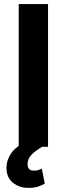

<svg xmlns="http://www.w3.org/2000/svg" viewBox="-20 -731 332 956"><path d="M219.2 -710.9V0H73.2V-710.9ZM119.1 -30.3 192.4 -1.5Q155.8 19.5 136.5 39.8Q117.2 60.1 117.2 86.9Q117.2 100.6 124.3 109.6Q131.3 118.7 149.4 118.7Q163.1 118.7 172.4 115.2Q181.6 111.8 188 108.4L203.1 183.1Q190.9 190.4 171.6 197.5Q152.3 204.6 122.6 204.6Q76.7 204.6 44.4 179Q12.2 153.3 12.2 104Q12.2 67.4 35.2 32.7Q58.1 -2 119.1 -30.3Z"/></svg>

Font: Vazirmatn FD
Style: Bold
Weight: 700
Designer: Saber Rastikerdar
Foundry: Saber Rastikerdar
Version: Version 33.001